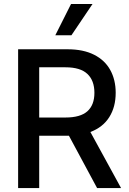

<svg xmlns="http://www.w3.org/2000/svg" viewBox="-20 -958 656 978"><path d="M72.3 -707H324.2Q404.3 -707 459.2 -679.2Q514.2 -651.4 541.7 -601.3Q569.3 -551.3 569.3 -485.4Q569.3 -413.1 536.6 -361.3Q503.9 -309.6 440.4 -285.6L596.7 0H474.6L331.1 -266.6H324.2H179.7V0H72.3ZM313.5 -359.4Q389.6 -359.4 425.3 -391.4Q460.9 -423.3 460.9 -485.4Q460.9 -547.9 425 -581.5Q389.2 -615.2 313.5 -615.2H179.7V-359.4ZM341.8 -937.5H451.2L343.8 -778.3H261.7Z"/></svg>

Font: Pretendard Medium
Style: Regular
Weight: 500
Designer: Base glyphs from Inter by Rasmus Andersson; Hangeul glyphs from Noto Sans CJK(Source Han Sans) by Jang Soo-young and Kan
Foundry: Kil Hyung-jin
Version: Version 1.309